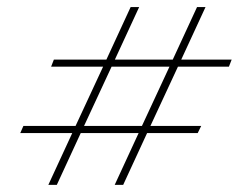

<svg xmlns="http://www.w3.org/2000/svg" viewBox="-20 -622 679 541"><path d="M294.4 -434.1 216.8 -267.1H379.9L457.5 -434.1ZM403.8 -267.1H546.9L537.1 -247.1H394.5L327.1 -101.1H303.2L370.6 -247.1H207.5L140.1 -101.1H116.2L183.6 -247.1H37.1L45.9 -267.1H192.9L270.5 -434.1H124L131.8 -454.1H279.8L348.1 -602.1H372.1L303.7 -454.1H466.8L535.2 -602.1H559.1L490.7 -454.1H632.8L625 -434.1H481.4Z"/></svg>

Font: PlayfairDisplay-Italic
Style: Italic
Weight: 400
Italic angle: -14°
Designer: Claus Eggers Sørensen
Foundry: Claus Eggers Sørensen
Version: Version 1.002;PS 001.002;hotconv 1.0.70;makeotf.lib2.5.58329